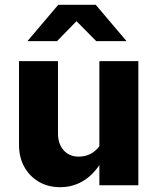

<svg xmlns="http://www.w3.org/2000/svg" viewBox="-20 -770 658 798"><path d="M230 8Q180 8 141.5 -14.5Q103 -37 81 -76.5Q59 -116 59 -168V-516H221V-215Q221 -172 244.5 -145.5Q268 -119 307 -119Q333 -119 354.5 -129.5Q376 -140 393 -162V-516H555V0H393V-84Q363 -39 321.5 -15.5Q280 8 230 8ZM380 -599 298 -682 217 -599H94L222 -750H378L506 -599Z"/></svg>

Font: Red Hat Text
Style: Bold
Weight: 700
Designer: Pentagram, MCKL
Foundry: MCKL
Version: Version 1.030